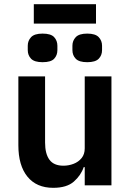

<svg xmlns="http://www.w3.org/2000/svg" viewBox="-20 -888 628 920"><path d="M386 0V-87H381Q368 -48 334 -18Q300 12 235 12Q155 12 111.5 -41.5Q68 -95 68 -192V-522H196V-205Q196 -151 217 -122.5Q238 -94 284 -94Q309 -94 332.5 -103Q356 -112 371 -130.5Q386 -149 386 -177V-522H514V0ZM142 -775V-868H440V-775ZM184 -590Q145 -590 129 -606.5Q113 -623 113 -648V-669Q113 -693 129 -710Q145 -727 184 -727Q224 -727 239.5 -710Q255 -693 255 -669V-648Q255 -623 239.5 -606.5Q224 -590 184 -590ZM398 -590Q359 -590 343 -606.5Q327 -623 327 -648V-669Q327 -693 343 -710Q359 -727 398 -727Q437 -727 453 -710Q469 -693 469 -669V-648Q469 -623 453 -606.5Q437 -590 398 -590Z"/></svg>

Font: IBM Plex Sans SemiBold
Style: Regular
Weight: 600
Designer: Mike Abbink, Paul van der Laan, Pieter van Rosmalen
Foundry: Bold Monday
Version: Version 3.201